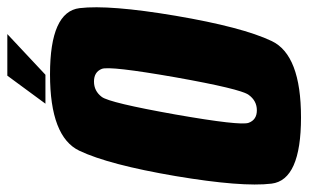

<svg xmlns="http://www.w3.org/2000/svg" viewBox="-183 -658 842 524"><g transform="rotate(-90 238.0 -396.0)"><path d="M179.5 4.5Q8.5 4.5 -1.2 -76Q-11 -156.5 19.5 -338Q50.5 -520 88.5 -600.2Q126.5 -680.5 297.2 -680.5Q468 -680.5 477.8 -599.8Q487.5 -519 457 -338Q426 -155.5 388 -75.5Q350 4.5 179.5 4.5ZM199 -116Q225 -116 241.2 -138.5Q257.5 -161 289 -338Q320.5 -518 312 -539.2Q303.5 -560.5 277.5 -560.5Q251.5 -560.5 235.5 -539.2Q219.5 -518 187.5 -338Q156.5 -161 164.8 -138.5Q173 -116 199 -116ZM217 -693 293.5 -797H407L296 -693Z"/></g></svg>

Font: Anybody Condensed ExtraBold
Style: Italic
Weight: 800
Width: 3
Italic angle: -10°
Designer: Tyler Finck
Foundry: Etcetera Type Company
Version: Version 1.010; ttfautohint (v1.8.3) -l 8 -r 50 -G 200 -x 14 